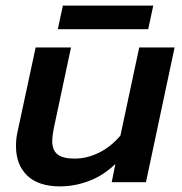

<svg xmlns="http://www.w3.org/2000/svg" viewBox="-20 -649 650 684"><path d="M204 -629H526L508 -545H186ZM37 -128Q37 -156 42 -177L107 -480H233L171 -189Q166 -162 166 -147Q166 -114 185 -99Q204 -84 246 -84Q289 -84 331.5 -104.5Q374 -125 409 -166L476 -480H602L500 0H378L391 -65Q349 -24 297.5 -4.5Q246 15 194 15Q117 15 77 -23.5Q37 -62 37 -128Z"/></svg>

Font: Prompt Medium
Style: Italic
Weight: 500
Italic angle: -12°
Designer: Katatrad Team
Foundry: CadsonDemak
Version: Version 1.001